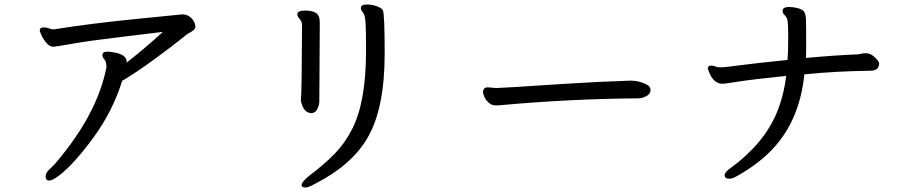

<svg xmlns="http://www.w3.org/2000/svg" viewBox="-20 -752 4040 855"><path d="M200 52Q183 52 183 33Q183 17 203.5 -1Q224 -19 259 -64Q416 -260 454 -452Q454 -477 445 -487Q436 -497 436 -506Q436 -522 457 -522Q472 -522 491 -518Q544 -508 544 -477V-472Q545 -472 545 -474Q633 -543 705 -610Q659 -604 516 -587Q373 -570 301 -557Q229 -544 216 -544Q201 -544 187 -560.5Q173 -577 165 -594.5Q157 -612 157 -616Q157 -630 175 -630Q187 -630 199 -625.5Q211 -621 219 -621Q381 -647 576.5 -666.5Q772 -686 791 -688Q825 -688 843 -657Q850 -646 850 -633Q850 -618 820 -604Q814 -601 785.5 -577.5Q757 -554 672 -491.5Q587 -429 524 -392Q482 -257 396.5 -140Q311 -23 244 29Q213 52 200 52Z M1369 -248Q1331 -248 1320 -303V-308Q1324 -344 1325 -639Q1325 -656 1314.5 -667.5Q1304 -679 1304 -689Q1304 -705 1340 -705Q1368 -705 1386 -695Q1404 -685 1404 -651L1402 -302Q1402 -285 1394 -268Q1386 -251 1369 -248ZM1340 83Q1323 83 1323 72Q1323 58 1359 29Q1422 -18 1469 -66Q1516 -114 1547 -175Q1610 -296 1610 -525Q1610 -612 1608 -648.5Q1606 -685 1596.5 -696Q1587 -707 1587 -717Q1587 -732 1615 -732Q1635 -732 1657 -724.5Q1679 -717 1685 -706Q1693 -689 1693 -513Q1693 -269 1617 -139Q1548 -18 1382 67Q1353 83 1340 83Z M2202 -283H2184Q2169 -283 2155.5 -295.5Q2142 -308 2136.5 -321.5Q2131 -335 2131 -341Q2131 -363 2152 -363L2190 -360Q2213 -360 2484 -378Q2635 -388 2788 -393Q2825 -393 2859 -376Q2877 -367 2877 -351Q2877 -334 2858.5 -324Q2840 -314 2821 -314Q2519 -312 2202 -283Z M3228 44Q3207 44 3207 28Q3207 14 3234 -4Q3382 -113 3439 -250Q3470 -325 3481 -414Q3326 -398 3267 -388.5Q3208 -379 3198 -379Q3158 -379 3138 -430L3132 -446Q3132 -460 3147 -460Q3156 -460 3166 -456Q3176 -452 3194 -452Q3204 -452 3276 -461.5Q3348 -471 3487 -485Q3490 -519 3490 -590Q3490 -659 3484.5 -670Q3479 -681 3472 -687Q3465 -693 3465 -704Q3465 -720 3492 -721Q3511 -721 3531.5 -716Q3552 -711 3560 -701Q3568 -691 3569 -663.5Q3570 -636 3570 -564Q3570 -509 3569 -494Q3699 -506 3802 -510Q3809 -511 3817 -513Q3825 -515 3836 -515Q3856 -515 3875 -497.5Q3894 -480 3895 -470Q3895 -437 3855 -437Q3702 -435 3562 -421Q3541 -217 3422 -90Q3360 -23 3262 32Q3241 44 3228 44Z"/></svg>

Font: LXGW WenKai Mono Medium
Style: Regular
Weight: 500
Monospace: yes
Designer: LXGW / Fontworks Inc.
Foundry: LXGW / Fontworks Inc.
Version: Version 1.520; June 14, 2025